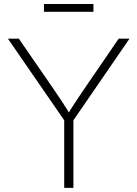

<svg xmlns="http://www.w3.org/2000/svg" viewBox="-20 -916 670 936"><path d="M293 0V-329.6L18.6 -727.5H71.8L237.8 -486.8Q260.7 -453.6 282 -421.1Q303.2 -388.7 324.7 -353H306.6Q328.1 -388.7 349.6 -421.4Q371.1 -454.1 393.6 -486.8L558.6 -727.5H611.3L337.9 -329.6V0ZM435.5 -896.5V-858.4H194.3V-896.5Z"/></svg>

Font: Inter 24pt ExtraLight
Style: Regular
Weight: 250
Designer: Rasmus Andersson
Foundry: rsms
Version: Version 4.001;git-66647c0bb